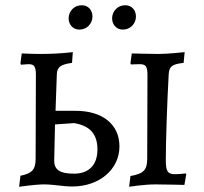

<svg xmlns="http://www.w3.org/2000/svg" viewBox="-20 -704 779 733"><path d="M283 -591C312 -591 333 -614 333 -641C333 -663 319 -684 292 -684C263 -684 242 -661 242 -634C242 -613 256 -591 283 -591ZM449 -591C478 -591 499 -614 499 -641C499 -663 485 -684 458 -684C429 -684 408 -661 408 -634C408 -613 422 -591 449 -591ZM256 8C360 8 436 -58 436 -145C436 -229 372 -281 268 -281H192L197 -421C198 -449 213 -458 255 -464L258 -505C217 -500 174 -498 131 -498C108 -498 86 -499 63 -500L58 -462L60 -457C72 -458 84 -459 89 -459C111 -459 117 -450 117 -417L116 -99C116 -57 103 -42 58 -33L53 9C103 2 134 0 147 0C187 0 220 8 256 8ZM473 9C473 9 530 0 573 0C611 0 684 2 684 2L691 -38L689 -42C689 -42 667 -39 648 -39C620 -39 613 -50 613 -93C613 -163 618 -313 624 -420C626 -450 636 -459 681 -464L685 -505C685 -505 622 -498 585 -498C550 -498 489 -500 483 -500L478 -462L480 -458C480 -458 501 -459 513 -459C537 -459 543 -450 543 -417L542 -99C542 -55 529 -41 478 -32ZM263 -41C208 -41 186 -56 187 -93L190 -229L263 -234C322 -224 352 -194 352 -133C352 -75 320 -41 263 -41Z"/></svg>

Font: Alegreya SC
Style: Regular
Weight: 400
Designer: Juan Pablo del Peral
Foundry: Huerta Tipografica
Version: Version 2.007;PS 002.007;hotconv 1.0.88;makeotf.lib2.5.64775